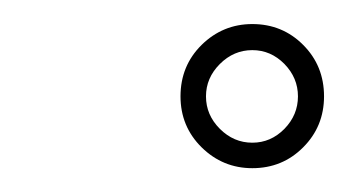

<svg xmlns="http://www.w3.org/2000/svg" viewBox="-20 -554 293 162"><path d="M192.9 -412.1Q168 -412.1 150.1 -429.7Q132.3 -447.3 132.3 -472.7Q132.3 -498.5 150.1 -516.1Q168 -533.7 192.9 -533.7Q218.3 -533.7 235.8 -516.1Q253.4 -498.5 253.4 -472.7Q253.4 -447.3 235.8 -429.7Q218.3 -412.1 192.9 -412.1ZM192.9 -433.6Q208.5 -433.6 220 -445.3Q231.4 -457 231.4 -472.7Q231.4 -488.3 220 -500Q208.5 -511.7 192.9 -511.7Q177.2 -511.7 165.5 -500Q153.8 -488.3 153.8 -472.7Q153.8 -457 165.5 -445.3Q177.2 -433.6 192.9 -433.6Z"/></svg>

Font: IranNastaliq
Style: Regular
Weight: 400
Designer: Hossein Zahedi
Version: Version 1.5